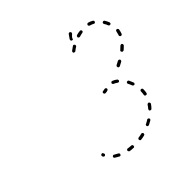

<svg xmlns="http://www.w3.org/2000/svg" viewBox="-149 -724 880 880"><g transform="rotate(-45 290.5 -284.5)"><path d="M221 -11Q219 -10 218 -10Q217 -9 216 -7Q216 -6 215 -5Q215 -2 217 1Q218 3 221 4Q232 6 244 6Q247 7 249 5Q251 3 251 -1Q252 -2 251 -3Q251 -5 250 -6Q249 -7 247 -8Q246 -8 245 -9Q234 -9 224 -11Q222 -11 221 -11ZM292 -10Q290 -9 289 -8Q288 -6 288 -5Q288 -4 288 -2Q288 1 291 3Q293 5 296 4Q307 3 318 0Q321 -1 323 -3Q324 -6 324 -9Q323 -11 323 -12Q322 -13 320 -14Q319 -14 318 -15Q316 -15 315 -15Q305 -12 294 -11Q293 -10 292 -10ZM154 -36Q151 -36 149 -33Q147 -31 148 -28Q148 -25 151 -23Q160 -17 170 -12Q173 -10 176 -11Q179 -12 180 -15Q181 -16 181 -18Q181 -19 181 -21Q180 -22 179 -23Q178 -24 177 -25Q167 -30 159 -35Q157 -37 154 -36ZM359 -30Q358 -29 358 -27Q357 -26 357 -24Q357 -23 358 -21Q359 -19 362 -18Q365 -17 368 -18Q378 -23 388 -29Q390 -30 391 -33Q392 -36 390 -39Q389 -40 388 -41Q387 -42 385 -42Q384 -43 382 -43Q381 -42 380 -41Q371 -36 362 -31Q360 -31 359 -30ZM416 -67Q416 -64 418 -62Q419 -61 421 -61Q422 -60 424 -60Q425 -60 426 -61Q428 -62 429 -63Q437 -71 443 -80Q445 -83 444 -86Q443 -89 441 -91Q438 -93 435 -92Q432 -91 430 -89Q425 -81 418 -73Q416 -70 416 -67ZM126 -78Q123 -79 120 -78Q117 -77 116 -75Q114 -72 115 -69Q116 -67 116 -66Q117 -63 120 -62Q123 -60 126 -61Q127 -62 128 -63Q129 -64 130 -65Q131 -66 131 -68Q131 -69 130 -71Q130 -72 129 -73Q129 -76 126 -78ZM449 -133Q449 -131 449 -130Q450 -129 450 -127Q451 -126 453 -125Q454 -124 455 -124Q458 -124 461 -125Q463 -127 464 -130Q466 -141 466 -151V-153Q466 -156 464 -158Q462 -160 458 -160Q455 -160 453 -158Q451 -156 451 -153V-151Q451 -142 449 -133ZM446 -197Q449 -195 452 -196Q455 -197 456 -200Q457 -203 456 -206Q452 -217 447 -227Q446 -228 445 -229Q444 -230 443 -230Q441 -231 440 -230Q438 -230 437 -230Q434 -228 433 -225Q432 -222 434 -219Q439 -210 442 -201Q443 -198 446 -197ZM409 -255Q412 -255 414 -258Q416 -260 415 -263Q415 -266 413 -268Q403 -276 392 -280Q389 -281 387 -280Q384 -279 383 -276Q381 -273 383 -270Q384 -268 387 -266Q395 -263 403 -257Q406 -255 409 -255ZM330 -277Q327 -277 325 -275Q323 -273 323 -270Q323 -267 325 -265Q327 -262 330 -262Q330 -262 331 -262Q335 -263 340 -263Q341 -263 341 -263Q341 -263 342 -264Q343 -264 344 -264Q347 -265 349 -267Q351 -270 350 -273Q350 -276 347 -278Q345 -279 342 -279Q334 -278 331 -277Q330 -277 330 -277ZM454 -313Q453 -310 454 -307Q455 -304 458 -303Q461 -302 464 -303Q474 -308 483 -313Q486 -315 487 -318Q488 -321 486 -324Q485 -326 482 -327Q479 -328 476 -327Q467 -322 457 -317Q455 -316 454 -313ZM516 -352Q515 -351 515 -349Q515 -348 516 -346Q516 -345 517 -344Q519 -341 522 -341Q525 -341 528 -342Q537 -350 544 -357Q546 -360 546 -363Q546 -366 544 -368Q542 -370 539 -370Q536 -370 533 -368Q526 -361 518 -354Q517 -353 516 -352ZM560 -405Q560 -403 561 -402Q561 -401 562 -400Q563 -399 565 -398Q568 -397 571 -398Q573 -399 575 -402Q579 -413 581 -425Q581 -428 579 -430Q577 -433 574 -433Q573 -433 571 -433Q570 -433 569 -432Q567 -431 567 -430Q566 -428 566 -427Q564 -417 561 -408Q560 -406 560 -405ZM561 -471Q562 -470 563 -469Q565 -469 566 -469Q568 -469 569 -469Q572 -470 573 -473Q574 -476 573 -479Q569 -489 563 -499Q561 -502 558 -503Q555 -503 553 -502Q551 -501 550 -500Q550 -498 549 -497Q549 -495 549 -494Q549 -493 550 -491Q556 -483 559 -473Q560 -472 561 -471ZM388 -510Q389 -511 389 -513Q389 -514 389 -516Q389 -517 388 -518Q387 -520 386 -521Q385 -521 383 -522Q382 -522 381 -522Q379 -522 378 -521Q369 -515 360 -508Q357 -506 357 -503Q356 -500 358 -497Q360 -495 363 -495Q367 -494 369 -496Q377 -503 386 -508Q387 -509 388 -510ZM522 -524Q525 -525 527 -527Q528 -530 528 -533Q527 -536 524 -538Q514 -544 503 -547Q500 -548 497 -546Q494 -545 494 -542Q493 -540 493 -539Q493 -537 494 -536Q495 -535 496 -534Q497 -533 499 -532Q508 -530 517 -525Q519 -523 522 -524ZM454 -534Q455 -534 456 -536Q457 -537 457 -538Q457 -540 457 -541Q457 -544 454 -546Q452 -548 448 -547Q437 -546 427 -543Q424 -542 422 -539Q421 -536 421 -533Q422 -530 425 -529Q428 -527 431 -528Q440 -531 451 -533Q452 -533 454 -534ZM396 -541Q396 -541 396 -541Q393 -542 390 -543Q388 -545 388 -548Q388 -550 389 -553L403 -573Q404 -574 405 -575Q406 -576 408 -576Q409 -577 411 -576Q412 -576 413 -575Q416 -573 417 -570Q417 -567 416 -565L413 -561Q412 -560 410 -559Q406 -555 402 -550Q400 -546 399 -542Q399 -542 398 -542Q398 -541 397 -541Q397 -541 396 -541Z"/></g></svg>

Font: FRB American Cursive Dashed Extralight
Style: Italic
Weight: 200
Italic angle: -25°
Version: Version 2.0;Modular Font Editor K font №1